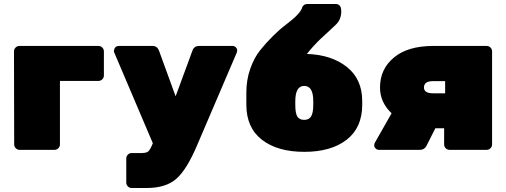

<svg xmlns="http://www.w3.org/2000/svg" viewBox="-20 -750 2533 961"><path d="M77 -520H473Q484 -520 492 -512Q500 -504 500 -493V-372Q500 -361 492 -353Q484 -345 473 -345H280V-27Q280 -16 272 -8Q264 0 253 0H78Q67 0 59 -8Q51 -16 51 -27L50 -493Q50 -504 58 -512Q66 -520 77 -520Z M639 16H689Q713 16 722.5 7.5Q732 -1 745 -33L551 -489Q550 -492 550 -496Q554 -520 575 -520H744Q767 -520 776 -496L859 -268L943 -496Q951 -520 977 -520H1144Q1153 -520 1160 -513.5Q1167 -507 1167 -499Q1167 -491 1166 -489L967 -24Q915 99 862.5 145Q810 191 714 191H639Q628 191 620 183Q612 175 612 164V43Q612 32 620 24Q628 16 639 16Z M1518 -730H1661Q1672 -730 1680 -722Q1688 -714 1688 -693.5Q1688 -673 1681.5 -656.5Q1675 -640 1661 -626.5Q1647 -613 1621.5 -589.5Q1596 -566 1583 -554Q1546 -518 1516 -480Q1639 -476 1716 -415Q1793 -354 1793 -244V-226Q1793 -111 1715 -50.5Q1637 10 1503 10Q1369 10 1291 -50.5Q1213 -111 1213 -226V-287Q1213 -350 1232.5 -405.5Q1252 -461 1282 -498.5Q1312 -536 1347 -570.5Q1382 -605 1413 -628Q1485 -682 1493 -714Q1494 -719 1501 -724.5Q1508 -730 1518 -730ZM1548 -225V-243Q1548 -320 1503 -320Q1458 -320 1458 -243V-225Q1458 -184 1468 -167Q1478 -150 1502.5 -150Q1527 -150 1537.5 -168Q1548 -186 1548 -225Z M2148 -520H2416Q2427 -520 2435 -512Q2443 -504 2443 -493V-27Q2443 -16 2435 -8Q2427 0 2416 0H2230Q2219 0 2211 -8Q2203 -16 2203 -27V-108H2159L2113 -17Q2102 0 2082 0H1877Q1867 0 1860 -7Q1853 -14 1853 -22.5Q1853 -31 1857 -37L1940 -183Q1882 -238 1882 -312Q1882 -404 1951.5 -462Q2021 -520 2148 -520ZM2208 -283V-344H2148Q2102 -344 2102 -312Q2102 -283 2148 -283Z"/></svg>

Font: Rubik One
Style: Regular
Weight: 400
Designer: Hubert and Fischer with Elvire Volk Leonovitch
Foundry: Hubert and Fischer with Elvire Volk Leonovitch
Version: Version 1.001